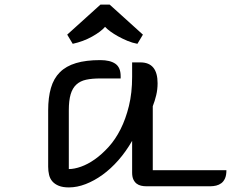

<svg xmlns="http://www.w3.org/2000/svg" viewBox="-20 -812 1007 837"><path d="M280 -75Q304 -75 333.5 -85.5Q363 -96 393.5 -117.5Q424 -139 453.5 -171.5Q483 -204 505.5 -248.5Q528 -293 542 -350Q556 -407 556 -477V-540H592Q667 -540 667 -449Q667 -422 661 -397Q655 -372 646 -349V-70H967Q967 -48 961 -34.5Q955 -21 945 -13.5Q935 -6 922.5 -3Q910 0 897 0H617Q606 0 595 -2.5Q584 -5 575.5 -11.5Q567 -18 561.5 -29.5Q556 -41 556 -60V-198Q529 -151 496 -113.5Q463 -76 427 -50Q391 -24 353.5 -9.5Q316 5 280 5Q254 5 236.5 -2Q219 -9 208.5 -21Q198 -33 194 -49.5Q190 -66 190 -85V-331Q190 -387 202 -428.5Q214 -470 241 -497Q268 -524 311.5 -537Q355 -550 417 -550Q460 -550 483 -534Q506 -518 506 -480V-470H417Q381 -470 355.5 -464.5Q330 -459 313 -443.5Q296 -428 288 -401Q280 -374 280 -331ZM579 -621Q557 -625 535.5 -634Q514 -643 495 -653.5Q476 -664 461 -675Q446 -686 438 -695Q420 -674 381.5 -652.5Q343 -631 297 -621L273 -661L418 -792H458L603 -661Z"/></svg>

Font: Warnes
Style: Regular
Weight: 400
Designer: Eduardo Rodriguez Tunni
Foundry: Eduardo Rodriguez Tunni
Version: Version 1.001